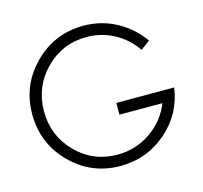

<svg xmlns="http://www.w3.org/2000/svg" viewBox="-100 -781 952 901"><g transform="rotate(-15 376.0 -330.5)"><path d="M40 -331Q40 -472 139 -571.5Q238 -671 379 -671Q465 -671 538 -631.5Q611 -592 659 -524L614 -491Q575 -549 513 -582.5Q451 -616 379 -616Q261 -616 179 -532.5Q97 -449 97 -330Q97 -211 179 -128Q261 -45 379 -45Q468 -45 540 -94.5Q612 -144 644 -224H435V-281H716Q699 -156 603 -73Q507 10 379 10Q238 10 139 -89.5Q40 -189 40 -331Z"/></g></svg>

Font: Human Sans Light
Style: Regular
Weight: 300
Designer: Tim Radville
Foundry: Continuum
Version: Version 1.000;FEAKit 1.0